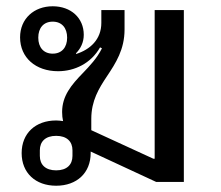

<svg xmlns="http://www.w3.org/2000/svg" viewBox="-20 -580 706 612"><path d="M159 12C225 12 269 -29 269 -92V-97L478 0H566V-548H473V-74H469L271 -165V-201C271 -259 295 -298 321 -337C349 -379 377 -422 377 -486V-548H303V-507C303 -454 267 -422 223 -408L222 -410C237 -425 247 -445 247 -469C247 -523 206 -560 148 -560C88 -560 44 -520 44 -461C44 -396 94 -353 165 -353C218 -353 270 -378 299 -429L305 -426C289 -394 266 -370 244 -347C207 -309 178 -274 178 -223C178 -212 179 -203 181 -194C174 -195 167 -196 159 -196C93 -196 49 -155 49 -92C49 -29 93 12 159 12ZM159 -37C125 -37 107 -55 107 -83V-101C107 -129 125 -147 159 -147C193 -147 211 -129 211 -101V-83C211 -55 193 -37 159 -37ZM148 -409C119 -409 102 -429 102 -460C102 -491 119 -511 148 -511C177 -511 194 -491 194 -460C194 -429 177 -409 148 -409Z"/></svg>

Font: IBM Plex Thai Looped Text
Style: Regular
Weight: 450
Designer: Mike Abbink, Paul van der Laan, Pieter van Rosmalen, Ben Mitchell, Mark Frömberg
Foundry: Bold Monday
Version: Version 1.0